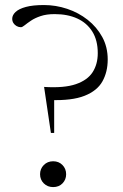

<svg xmlns="http://www.w3.org/2000/svg" viewBox="-20 -735 489 762"><path d="M154.5 -715Q201.5 -715 246.5 -700Q291.5 -685 327.8 -656.5Q364 -628 385.8 -588.2Q407.5 -548.5 407.5 -499Q407.5 -449.5 386.5 -412Q365.5 -374.5 315.5 -354.8Q265.5 -335 179 -338L195 -379V-207.5H182L155 -390Q235 -385 281.2 -401Q327.5 -417 347.8 -448.8Q368 -480.5 368 -524Q368 -575 346.5 -609.5Q325 -644 286.8 -661.5Q248.5 -679 197 -679Q164.5 -679 141.5 -671.2Q118.5 -663.5 103 -653Q87.5 -642.5 78 -634.8Q68.5 -627 63 -627Q54 -627 46 -631.5Q38 -636 33.2 -643.5Q28.5 -651 28.5 -660.5Q28.5 -675 41.8 -687.5Q55 -700 82.8 -707.5Q110.5 -715 154.5 -715ZM191 -95Q213.5 -95 228 -80Q242.5 -65 242.5 -43.5Q242.5 -22 228 -7.2Q213.5 7.5 191 7.5Q168.5 7.5 153.8 -7.2Q139 -22 139 -43.5Q139 -65 153.8 -80Q168.5 -95 191 -95Z"/></svg>

Font: Newsreader 60pt Light
Style: Regular
Weight: 300
Designer: Hugues Gentile
Foundry: Production Type
Version: Version 1.003